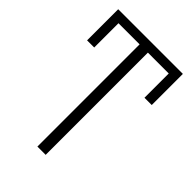

<svg xmlns="http://www.w3.org/2000/svg" viewBox="-225 -858 951 951"><g transform="rotate(45 250.5 -382.0)"><path d="M280 0H222V-716H74V-546H24V-764H477V-546H426V-716H280Z"/></g></svg>

Font: BC Sans Light
Style: Regular
Weight: 300
Designer: Monotype Design Team
Foundry: Monotype Imaging Inc.
Version: Version 2.000;GOOG;noto-source:20170915:90ef993387c0